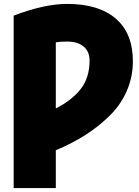

<svg xmlns="http://www.w3.org/2000/svg" viewBox="-20 -749 711 984"><path d="M266 21V215H50V-669Q208 -729 324 -729Q486 -729 573.5 -653.5Q661 -578 661 -435Q661 -355 630 -283.5Q599 -212 542.5 -156.5Q486 -101 418 -57.5Q350 -14 266 21ZM266 -532V-193Q351 -237 395 -294.5Q439 -352 439 -439Q439 -485 408.5 -510.5Q378 -536 325 -536Q287 -536 266 -532Z"/></svg>

Font: Repo
Style: ExtraBlack
Weight: 1000
Designer: Stefan Peev
Foundry: Context Ltd
Version: Version 001.000